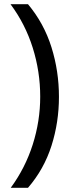

<svg xmlns="http://www.w3.org/2000/svg" viewBox="-20 -734 340 912"><path d="M260 -274Q260 -153 224.5 -41.5Q189 70 113 158H31Q100 64 135.5 -47.5Q171 -159 171 -275Q171 -394 135.5 -507Q100 -620 30 -714H113Q189 -623 224.5 -509.5Q260 -396 260 -274Z"/></svg>

Font: Noto Sans Historical
Style: Regular
Weight: 400
Designer: Monotype Design Team
Foundry: Monotype Imaging Inc.
Version: Version 2.013; ttfautohint (v1.8.4.7-5d5b)